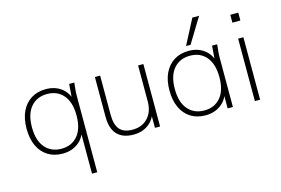

<svg xmlns="http://www.w3.org/2000/svg" viewBox="-116 -1009 2177 1485"><g transform="rotate(-15 972.5 -266.5)"><path d="M453 216V-131H464Q448 -66 397 -29Q346 8 276 8Q208 8 158 -23Q108 -54 81 -112Q54 -170 54 -250Q54 -331 81.5 -388.5Q109 -446 159 -477Q209 -508 276 -508Q347 -508 397.5 -471Q448 -434 464 -369H452L462 -500H503Q500 -472 497.5 -445Q495 -418 495 -392V216ZM276 -31Q358 -31 406 -87.5Q454 -144 454 -250Q454 -356 406 -412.5Q358 -469 276 -469Q194 -469 145.5 -412.5Q97 -356 97 -250Q97 -144 145.5 -87.5Q194 -31 276 -31Z M845 8Q758 8 713 -39Q668 -86 668 -183V-500H710V-187Q710 -106 743 -68.5Q776 -31 845 -31Q922 -31 968 -80.5Q1014 -130 1014 -212V-500H1056V0H1015V-122H1027Q1007 -60 958.5 -26Q910 8 845 8Z M1420 8Q1352 8 1302 -23Q1252 -54 1225 -112Q1198 -170 1198 -250Q1198 -331 1225.5 -388.5Q1253 -446 1303 -477Q1353 -508 1420 -508Q1491 -508 1541.5 -471Q1592 -434 1608 -369H1596L1606 -500H1647Q1644 -472 1641.5 -445Q1639 -418 1639 -392V0H1597V-131H1608Q1592 -66 1541 -29Q1490 8 1420 8ZM1420 -31Q1502 -31 1550 -87.5Q1598 -144 1598 -250Q1598 -356 1550 -412.5Q1502 -469 1420 -469Q1338 -469 1289.5 -412.5Q1241 -356 1241 -250Q1241 -144 1289.5 -87.5Q1338 -31 1420 -31ZM1411 -549 1515 -749H1569L1447 -549Z M1815 0V-500H1857V0ZM1804 -631V-694H1868V-631Z"/></g></svg>

Font: Mulish ExtraLight
Style: Regular
Weight: 200
Designer: Vernon Adams
Foundry: Vernon Adams
Version: Version 3.603